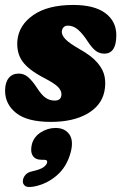

<svg xmlns="http://www.w3.org/2000/svg" viewBox="-24 -482 489 775"><path d="M197 -76Q224 -76 224 -102Q224 -116 211 -130.2Q198 -144.5 151 -169Q91.5 -200 67 -233.8Q42.5 -267.5 46 -317.5Q52 -381 110.8 -421.5Q169.5 -462 271.5 -462Q357 -462 401.2 -429Q445.5 -396 445.5 -340Q445.5 -265.5 397 -265.5Q377.5 -265.5 362.5 -276.8Q347.5 -288 328.5 -317Q310 -345.5 291.2 -362Q272.5 -378.5 250 -378.5Q238 -378.5 231.8 -371Q225.5 -363.5 225.5 -353Q225.5 -339.5 240.2 -323.8Q255 -308 296 -284.5Q346 -256.5 369.8 -228.2Q393.5 -200 398.5 -171.5Q403.5 -143 397.5 -113.5Q386 -56 328.5 -23Q271 10 181.5 10Q86 10 41.2 -25.8Q-3.5 -61.5 -3.5 -116Q-3.5 -148.5 11 -166.8Q25.5 -185 52 -185Q73.5 -185 90.5 -169.8Q107.5 -154.5 124.5 -128.5Q144 -98 160.5 -87Q177 -76 197 -76ZM145 163Q118 163 107.8 145.8Q97.5 128.5 105 99Q113 70 140.8 52.2Q168.5 34.5 200.5 34.5Q237.5 34.5 255.8 60.2Q274 86 261 134Q245.5 191.5 205.2 226.2Q165 261 113 271Q86.5 276 76.5 267.8Q66.5 259.5 68.5 245.5Q70 234 78.8 223.8Q87.5 213.5 106 209.5Q139.5 202 151.8 192.8Q164 183.5 166 175Q169 163 154 163Z"/></svg>

Font: Fraunces 144pt S100 Black
Style: Italic
Weight: 900
Italic angle: -16°
Version: Version 1.000; ttfautohint (v1.8.3)